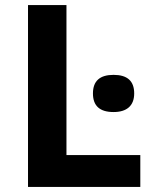

<svg xmlns="http://www.w3.org/2000/svg" viewBox="-20 -734 604 754"><path d="M90 0H531V-125H241V-714H90ZM507 -367C507 -416 480 -440 426 -440C372 -440 345 -416 345 -367C345 -318 372 -294 426 -294C477 -294 507 -318 507 -367Z"/></svg>

Font: Passageway
Style: Regular
Weight: 700
Foundry: Ascender Corporation
Version: Version 1.11